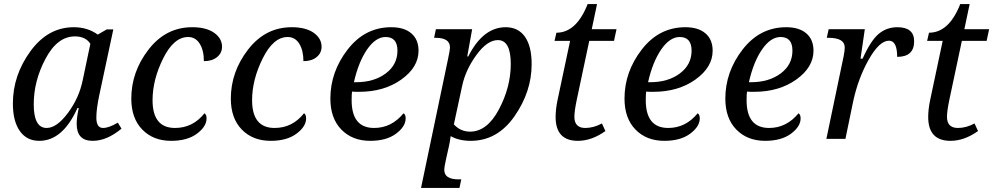

<svg xmlns="http://www.w3.org/2000/svg" viewBox="-20 -679 4857 939"><path d="M365.2 -150.9H358.9Q287.1 9.8 171.9 9.8Q110.8 9.8 76.9 -38.3Q43 -86.4 43 -172.9Q43 -310.5 128.7 -428.2Q214.4 -545.9 340.8 -545.9Q408.7 -545.9 458 -509.8L502 -535.2H534.2L465.8 -214.8Q451.2 -146 451.2 -104Q451.2 -53.2 483.9 -53.2Q512.2 -53.2 556.2 -79.1L574.2 -49.8Q502.4 9.8 433.1 9.8Q355 9.8 355 -73.2Q355 -105 365.2 -150.9ZM421.9 -464.8Q398.9 -501 346.2 -501Q260.7 -501 202.9 -392.3Q145 -283.7 145 -168.9Q145 -53.2 208 -53.2Q257.8 -53.2 312.5 -127Q367.2 -200.7 384.8 -288.1Z M980 -125Q990.2 -118.7 990.2 -100.1Q990.2 -60.1 943.1 -25.1Q896 9.8 816.9 9.8Q729.5 9.8 675.8 -45.4Q622.1 -100.6 622.1 -196.8Q622.1 -327.6 706.5 -436.8Q791 -545.9 919.9 -545.9Q988.8 -545.9 1027.3 -518.6Q1065.9 -491.2 1065.9 -450.2Q1065.9 -419.9 1041.7 -399.9Q1017.6 -379.9 977.1 -379.9Q977.1 -433.1 956.5 -465.6Q936 -498 899.9 -498Q830.1 -498 778.1 -393.6Q726.1 -289.1 726.1 -189Q726.1 -53.2 835.9 -53.2Q923.3 -53.2 980 -125Z M1466.8 -125Q1477.1 -118.7 1477.1 -100.1Q1477.1 -60.1 1429.9 -25.1Q1382.8 9.8 1303.7 9.8Q1216.3 9.8 1162.6 -45.4Q1108.9 -100.6 1108.9 -196.8Q1108.9 -327.6 1193.4 -436.8Q1277.8 -545.9 1406.7 -545.9Q1475.6 -545.9 1514.2 -518.6Q1552.7 -491.2 1552.7 -450.2Q1552.7 -419.9 1528.6 -399.9Q1504.4 -379.9 1463.9 -379.9Q1463.9 -433.1 1443.4 -465.6Q1422.9 -498 1386.7 -498Q1316.9 -498 1264.9 -393.6Q1212.9 -289.1 1212.9 -189Q1212.9 -53.2 1322.8 -53.2Q1410.2 -53.2 1466.8 -125Z M1953.6 -125Q1963.9 -118.7 1963.9 -100.1Q1963.9 -60.1 1916.7 -25.1Q1869.6 9.8 1790.5 9.8Q1703.1 9.8 1649.4 -45.4Q1595.7 -100.6 1595.7 -196.8Q1595.7 -327.6 1680.2 -436.8Q1764.6 -545.9 1893.6 -545.9Q1957 -545.9 1991.9 -515.6Q2026.9 -485.4 2026.9 -431.2Q2026.9 -350.1 1942.6 -290Q1858.4 -230 1736.8 -230H1719.7Q1710.9 -230 1701.7 -231Q1699.7 -217.3 1699.7 -189Q1699.7 -53.2 1809.6 -53.2Q1895 -53.2 1953.6 -125ZM1710.9 -276.9H1720.7Q1809.1 -276.9 1866.5 -319.8Q1923.8 -362.8 1923.8 -431.2Q1923.8 -498 1865.7 -498Q1817.4 -498 1775.4 -437.3Q1733.4 -376.5 1710.9 -276.9Z M2235.8 198.2 2227.1 240.2H2039.1L2171.9 -394Q2180.7 -436 2180.7 -446.8Q2180.7 -494.1 2110.8 -494.1H2103L2111.8 -536.1H2289.1L2265.1 -402.8H2270Q2342.3 -545.9 2453.1 -545.9Q2514.2 -545.9 2547.1 -499.5Q2580.1 -453.1 2580.1 -365.2Q2580.1 -231 2496.3 -110.6Q2412.6 9.8 2281.7 9.8Q2224.6 9.8 2184.1 -13.2Q2179.7 19 2175.8 35.2L2162.1 96.2Q2152.8 137.7 2152.8 151.9Q2152.8 198.2 2222.7 198.2ZM2199.7 -70.8Q2231.9 -35.2 2278.8 -35.2Q2362.3 -35.2 2420.2 -144.3Q2478 -253.4 2478 -366.2Q2478 -482.9 2415 -482.9Q2363.3 -482.9 2310.5 -410.9Q2257.8 -338.9 2240.7 -261.2Z M2923.8 -75.2 2940.9 -38.1Q2873.5 9.8 2806.2 9.8Q2697.3 9.8 2697.3 -106.9Q2697.3 -144.5 2707 -190.9L2768.1 -479H2691.9L2701.2 -519Q2798.8 -519 2854 -659.2H2899.9L2874 -536.1H2995.1L2982.9 -479H2861.8L2801.3 -193.8Q2789.1 -136.2 2789.1 -107.9Q2789.1 -53.2 2842.3 -53.2Q2882.8 -53.2 2923.8 -75.2Z M3392.1 -125Q3402.3 -118.7 3402.3 -100.1Q3402.3 -60.1 3355.2 -25.1Q3308.1 9.8 3229 9.8Q3141.6 9.8 3087.9 -45.4Q3034.2 -100.6 3034.2 -196.8Q3034.2 -327.6 3118.7 -436.8Q3203.1 -545.9 3332 -545.9Q3395.5 -545.9 3430.4 -515.6Q3465.3 -485.4 3465.3 -431.2Q3465.3 -350.1 3381.1 -290Q3296.9 -230 3175.3 -230H3158.2Q3149.4 -230 3140.1 -231Q3138.2 -217.3 3138.2 -189Q3138.2 -53.2 3248 -53.2Q3333.5 -53.2 3392.1 -125ZM3149.4 -276.9H3159.2Q3247.6 -276.9 3304.9 -319.8Q3362.3 -362.8 3362.3 -431.2Q3362.3 -498 3304.2 -498Q3255.9 -498 3213.9 -437.3Q3171.9 -376.5 3149.4 -276.9Z M3885.3 -125Q3895.5 -118.7 3895.5 -100.1Q3895.5 -60.1 3848.4 -25.1Q3801.3 9.8 3722.2 9.8Q3634.8 9.8 3581.1 -45.4Q3527.3 -100.6 3527.3 -196.8Q3527.3 -327.6 3611.8 -436.8Q3696.3 -545.9 3825.2 -545.9Q3888.7 -545.9 3923.6 -515.6Q3958.5 -485.4 3958.5 -431.2Q3958.5 -350.1 3874.3 -290Q3790 -230 3668.5 -230H3651.4Q3642.6 -230 3633.3 -231Q3631.3 -217.3 3631.3 -189Q3631.3 -53.2 3741.2 -53.2Q3826.7 -53.2 3885.3 -125ZM3642.6 -276.9H3652.3Q3740.7 -276.9 3798.1 -319.8Q3855.5 -362.8 3855.5 -431.2Q3855.5 -498 3797.4 -498Q3749 -498 3707 -437.3Q3665 -376.5 3642.6 -276.9Z M4367.7 -400.9Q4367.7 -480 4327.6 -480Q4281.2 -480 4229.2 -388.7Q4177.2 -297.4 4152.3 -182.1L4114.7 0H4021.5L4105.5 -401.9Q4111.3 -429.7 4111.3 -446.8Q4111.3 -494.1 4031.7 -494.1H4023.4L4032.7 -536.1H4209.5L4188.5 -392.1H4198.7Q4238.8 -481.4 4277.8 -513.7Q4316.9 -545.9 4368.7 -545.9Q4450.7 -545.9 4450.7 -477.1Q4450.7 -400.9 4367.7 -400.9Z M4746.1 -75.2 4763.2 -38.1Q4695.8 9.8 4628.4 9.8Q4519.5 9.8 4519.5 -106.9Q4519.5 -144.5 4529.3 -190.9L4590.3 -479H4514.2L4523.4 -519Q4621.1 -519 4676.3 -659.2H4722.2L4696.3 -536.1H4817.4L4805.2 -479H4684.1L4623.5 -193.8Q4611.3 -136.2 4611.3 -107.9Q4611.3 -53.2 4664.6 -53.2Q4705.1 -53.2 4746.1 -75.2Z"/></svg>

Font: Droid Serif
Style: Italic
Weight: 400
Italic angle: -12°
Designer: Monotype Design team
Foundry: Monotype Imaging Inc.
Version: Version 1.03